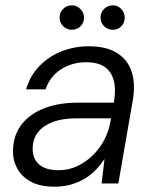

<svg xmlns="http://www.w3.org/2000/svg" viewBox="-20 -690 581 722"><path d="M185 12Q129 12 94 -8Q59 -28 43 -60Q27 -92 29 -128Q31 -184 62.5 -223.5Q94 -263 148 -283.5Q202 -304 273 -304H408Q417 -355 407.5 -388.5Q398 -422 372.5 -439Q347 -456 304 -456Q252 -456 210.5 -430Q169 -404 151 -354H78Q94 -407 129.5 -443Q165 -479 213 -497.5Q261 -516 313 -516Q380 -516 420.5 -490.5Q461 -465 475.5 -419Q490 -373 479 -311L425 0H362L373 -92Q359 -71 341 -52Q323 -33 300 -19Q277 -5 248.5 3.5Q220 12 185 12ZM200 -50Q238 -50 270 -65Q302 -80 328 -105Q354 -130 371 -162Q388 -194 394 -227L398 -245H267Q215 -245 179 -231.5Q143 -218 123.5 -193.5Q104 -169 103 -135Q101 -96 125.5 -73Q150 -50 200 -50ZM250 -578Q231 -578 217.5 -591.5Q204 -605 204 -624Q204 -643 217.5 -656.5Q231 -670 251 -670Q269 -670 282.5 -656Q296 -642 296 -624Q296 -604 282.5 -591Q269 -578 250 -578ZM405 -578Q385 -578 371.5 -591.5Q358 -605 358 -624Q358 -643 371.5 -656.5Q385 -670 405 -670Q423 -670 436 -656Q449 -642 449 -624Q449 -604 436 -591Q423 -578 405 -578Z"/></svg>

Font: DM Sans Light
Style: Italic
Weight: 300
Italic angle: -10°
Designer: Colophon Foundry, Jonny Pinhorn
Foundry: Colophon Foundry
Version: Version 4.004;gftools[0.9.30]